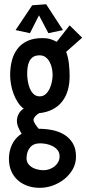

<svg xmlns="http://www.w3.org/2000/svg" viewBox="-20 -696 411 914"><path d="M371.1 -516.6 294.9 -449.2Q304.7 -423.3 308.1 -392.3Q311.5 -361.3 311.5 -334Q311.5 -297.9 303 -267.3Q294.4 -236.8 276.6 -213.6Q258.8 -190.4 231.2 -175.8Q203.6 -161.1 166 -157.2Q162.1 -154.8 157.5 -151.4Q152.8 -147.9 148.9 -143.8Q145 -139.6 142.3 -134.8Q139.6 -129.9 139.6 -125Q139.6 -120.6 142.6 -114.5Q145.5 -108.4 149.4 -102.5Q153.3 -96.7 157.5 -91.3Q161.6 -85.9 164.1 -83Q196.8 -83 228.8 -76.7Q260.7 -70.3 285.9 -54.9Q311 -39.6 326.4 -14.2Q341.8 11.2 341.8 49.8Q341.8 82.5 326.4 109.6Q311 136.7 286.4 156.5Q261.7 176.3 231 187.3Q200.2 198.2 169.9 198.2Q138.2 198.2 111.1 188.7Q84 179.2 64.2 161.4Q44.4 143.6 33.4 117.9Q22.5 92.3 22.5 59.6Q22.5 23.4 37.4 -8.1Q52.2 -39.6 83 -59.6Q74.2 -73.7 67.4 -89.4Q60.5 -105 60.5 -121.1Q60.5 -138.2 69.3 -154.3Q78.1 -170.4 92.8 -178.7Q76.2 -190.9 64.2 -210Q52.2 -229 44.2 -250.7Q36.1 -272.5 32.2 -295.2Q28.3 -317.9 28.3 -337.9Q28.3 -377 37.1 -409.4Q45.9 -441.9 64.5 -465.3Q83 -488.8 112.1 -501.7Q141.1 -514.6 181.6 -514.6Q192.4 -514.6 200.9 -513.7Q209.5 -512.7 217.3 -510.5Q225.1 -508.3 232.9 -505.1Q240.7 -502 250 -497.1L311.5 -575.2ZM230.5 -339.8Q230.5 -353.5 227.3 -369.9Q224.1 -386.2 216.8 -400.1Q209.5 -414.1 197.8 -423.3Q186 -432.6 168.9 -432.6Q148.9 -432.6 137.2 -424.6Q125.5 -416.5 119.4 -403.6Q113.3 -390.6 111.3 -374.5Q109.4 -358.4 109.4 -342.8Q109.4 -329.6 112.1 -311.5Q114.7 -293.5 121.3 -276.9Q127.9 -260.3 139.4 -248.8Q150.9 -237.3 168.9 -237.3Q186 -237.3 197.8 -248.3Q209.5 -259.3 216.8 -275.1Q224.1 -291 227.3 -308.6Q230.5 -326.2 230.5 -339.8ZM263.7 47.9Q263.7 30.8 254.4 19Q245.1 7.3 231.2 0Q217.3 -7.3 200.9 -10.5Q184.6 -13.7 170.9 -13.7Q138.7 -13.7 122.6 6.6Q106.4 26.9 106.4 57.6Q106.4 73.2 114.3 84Q122.1 94.7 133.8 101.3Q145.5 107.9 159.9 111.1Q174.3 114.3 187.5 114.3Q201.2 114.3 214.8 109.6Q228.5 105 239.5 96.2Q250.5 87.4 257.1 75.2Q263.7 63 263.7 47.9ZM279.8 -552.7 210.4 -538.1 165.5 -623 122.6 -538.1 54.2 -552.7 133.3 -670.9 199.7 -675.8Z"/></svg>

Font: Maiden Orange
Style: Regular
Weight: 400
Designer: Astigmatic (AOETI)
Foundry: Astigmatic (AOETI)
Version: Version 1.000